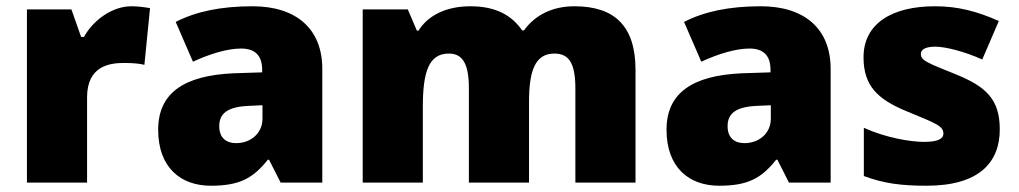

<svg xmlns="http://www.w3.org/2000/svg" viewBox="-20 -583 3253 613"><path d="M400 -563C338 -563 278 -519 248 -465H239L208 -553H66V0H258V-272C258 -372 329 -382 376 -382C412 -382 428 -379 441 -376L459 -557C448 -559 422 -563 400 -563Z M786 -563C685 -563 605 -546 541 -513L596 -386C650 -411 706 -428 750 -428C791 -428 817 -409 817 -360V-352L725 -349C569 -342 485 -287 485 -169C485 -48 557 10 653 10C745 10 788 -14 835 -73H839L876 0H1009V-363C1009 -491 926 -563 786 -563ZM818 -247V-204C818 -157 780 -126 734 -126C702 -126 680 -143 680 -180C680 -220 705 -242 774 -245Z M1814 -563C1744 -563 1688 -535 1653 -486H1647C1614 -534 1563 -563 1482 -563C1399 -563 1344 -530 1316 -485H1311L1282 -553H1138V0H1330V-242C1330 -351 1348 -412 1413 -412C1456 -412 1477 -381 1477 -301V0H1669V-258C1669 -356 1688 -412 1750 -412C1794 -412 1817 -385 1817 -301V0H2009V-360C2009 -502 1940 -563 1814 -563Z M2409 -563C2308 -563 2228 -546 2164 -513L2219 -386C2273 -411 2329 -428 2373 -428C2414 -428 2440 -409 2440 -360V-352L2348 -349C2192 -342 2108 -287 2108 -169C2108 -48 2180 10 2276 10C2368 10 2411 -14 2458 -73H2462L2499 0H2632V-363C2632 -491 2549 -563 2409 -563ZM2441 -247V-204C2441 -157 2403 -126 2357 -126C2325 -126 2303 -143 2303 -180C2303 -220 2328 -242 2397 -245Z M3172 -170C3172 -267 3127 -307 3031 -346C2939 -383 2920 -390 2920 -411C2920 -426 2937 -434 2966 -434C2999 -434 3061 -418 3116 -393L3169 -516C3099 -547 3038 -563 2965 -563C2828 -563 2737 -508 2737 -400C2737 -309 2782 -266 2874 -228C2966 -190 2992 -181 2992 -157C2992 -139 2973 -130 2930 -130C2888 -130 2808 -143 2738 -175V-21C2802 3 2859 10 2938 10C3107 10 3172 -65 3172 -170Z"/></svg>

Font: Noto Sans UI Black
Style: Regular
Weight: 900
Designer: Monotype Design Team
Foundry: Monotype Imaging Inc.
Version: Version 1.901